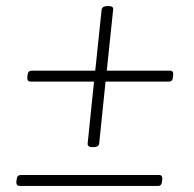

<svg xmlns="http://www.w3.org/2000/svg" viewBox="-20 -613 640 633"><path d="M284 -128Q268 -128 269 -140L290 -344H81Q69 -344 70 -358L71 -366Q72 -380 85 -380H294L315 -581Q317 -593 334 -593H338Q355 -593 353 -581L332 -380H541Q552 -380 551 -366L550 -358Q549 -344 537 -344H328L307 -140Q306 -128 288 -128ZM45 0Q33 0 34 -14L35 -22Q36 -36 49 -36H505Q516 -36 515 -22L514 -14Q513 0 501 0Z"/></svg>

Font: Asap Expanded Expanded Thin
Style: Italic
Weight: 100
Width: 7
Italic angle: -6°
Designer: Pablo Cosgaya
Foundry: Omnibus-Type
Version: Version 3.001; ttfautohint (v1.8.4.7-5d5b)